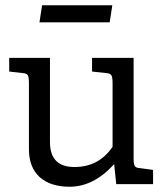

<svg xmlns="http://www.w3.org/2000/svg" viewBox="-20 -700 627 730"><path d="M562 -54V0H422L414 -76Q336 10 245 10Q171 10 130.5 -27Q90 -64 90 -133V-384Q90 -406 86 -413.5Q82 -421 67 -422L15 -428V-480H170V-160Q170 -65 263 -65Q356 -65 408 -142V-384Q408 -406 403.5 -413.5Q399 -421 385 -422L330 -428V-480H488V-98Q488 -77 492 -69.5Q496 -62 510 -61ZM140 -680H407L397 -615H130Z"/></svg>

Font: Enriqueta
Style: Regular
Weight: 400
Designer: Viviana Monsalve, Gustavo Ibarra
Foundry: 72Puntos
Version: Version 2.000